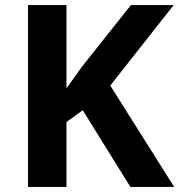

<svg xmlns="http://www.w3.org/2000/svg" viewBox="-20 -734 704 754"><path d="M664 0H492L305 -301L241 -255V0H90V-714H241V-387Q256 -408 271 -429Q286 -450 301 -471L494 -714H662L413 -398Z"/></svg>

Font: Noto Sans Myanmar
Style: Regular
Weight: 400
Designer: Monotype Design Team
Foundry: Monotype Imaging Inc.
Version: Version 2.107